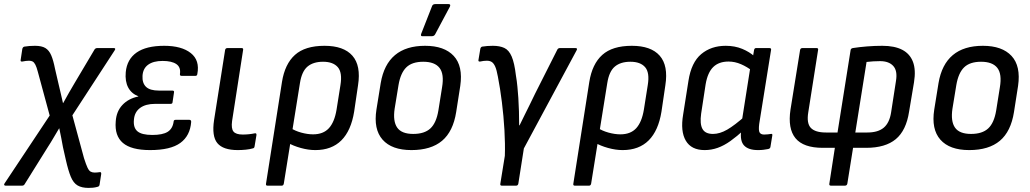

<svg xmlns="http://www.w3.org/2000/svg" viewBox="-64 -723 5035 939"><path d="M369 196Q336 196 315.5 184Q295 172 282.5 142Q270 112 258 59L244 -3Q240 -25 235.5 -48.5Q231 -72 226 -95H225Q211 -72 198 -49.5Q185 -27 170 -4L57 177Q53 185 44 185H-37Q-42 185 -43.5 181.5Q-45 178 -41 173L179 -158L121 -372Q115 -395 109 -406.5Q103 -418 96 -422Q89 -426 78 -426Q70 -426 62.5 -425Q55 -424 45 -422Q35 -421 37 -430L45 -483Q47 -493 55 -495Q67 -497 80 -498Q93 -499 107 -499Q140 -499 158 -488Q176 -477 186.5 -452.5Q197 -428 205 -387L221 -318Q227 -293 232.5 -269Q238 -245 244 -219H245Q259 -245 273 -269Q287 -293 301 -317L399 -482Q404 -488 412 -488H492Q504 -488 497 -477L290 -159L347 51Q357 82 364 97Q371 112 379.5 116.5Q388 121 399 121Q404 121 410 120.5Q416 120 423 119Q432 117 431 128L423 180Q422 189 412 191Q401 194 390.5 195Q380 196 369 196Z M670 11Q578 11 537 -24Q496 -59 502 -129Q505 -178 534.5 -209.5Q564 -241 612 -251L613 -252Q579 -265 563 -295Q547 -325 551 -370Q557 -433 604 -466Q651 -499 739 -499Q824 -499 869 -463.5Q914 -428 901 -361Q900 -352 892 -352H824Q815 -352 816 -361Q821 -394 798.5 -409.5Q776 -425 731 -425Q686 -425 660.5 -406.5Q635 -388 633 -352Q631 -317 650 -298.5Q669 -280 713 -280H779Q789 -280 787 -271L780 -224Q780 -215 770 -215H694Q648 -215 621 -195Q594 -175 591 -138Q587 -99 608 -81Q629 -63 681 -63Q731 -63 755.5 -78Q780 -93 785 -127Q785 -137 795 -137H862Q871 -137 871 -127Q866 -59 818 -24Q770 11 670 11Z M1099 11Q1027 11 999 -23Q971 -57 983 -136L1037 -479Q1039 -488 1049 -488H1117Q1127 -488 1125 -479L1071 -131Q1066 -94 1078 -79.5Q1090 -65 1123 -65Q1138 -65 1153 -66.5Q1168 -68 1182 -71Q1192 -73 1190 -61L1181 -7Q1180 2 1171 3Q1158 7 1138 9Q1118 11 1099 11Z M1244 185Q1235 185 1237 175L1315 -322Q1329 -410 1378.5 -454.5Q1428 -499 1523 -499Q1617 -499 1659.5 -450.5Q1702 -402 1687 -306L1668 -177Q1653 -84 1605.5 -36.5Q1558 11 1478 11Q1444 11 1406.5 0.5Q1369 -10 1344 -25L1354 -99Q1378 -83 1409 -74.5Q1440 -66 1467 -66Q1517 -66 1544.5 -96Q1572 -126 1582 -187L1601 -307Q1611 -368 1588 -394.5Q1565 -421 1516 -421Q1468 -421 1440 -397.5Q1412 -374 1403 -317L1324 175Q1322 185 1314 185Z M1948 11Q1852 11 1807 -40Q1762 -91 1777 -187L1798 -317Q1829 -499 2015 -499Q2109 -499 2155 -449.5Q2201 -400 2187 -303L2167 -175Q2152 -80 2098 -34.5Q2044 11 1948 11ZM1957 -68Q2012 -68 2041 -95Q2070 -122 2080 -183L2098 -296Q2109 -361 2085.5 -391Q2062 -421 2006 -421Q1951 -421 1923 -393.5Q1895 -366 1885 -307L1866 -191Q1857 -130 1878.5 -99Q1900 -68 1957 -68ZM2000 -546Q1996 -546 1995 -549.5Q1994 -553 1996 -558L2049 -693Q2051 -699 2055.5 -701Q2060 -703 2065 -703H2130Q2136 -703 2137.5 -699.5Q2139 -696 2136 -690L2064 -555Q2059 -546 2048 -546Z M2390 185Q2381 185 2383 175L2405 39Q2407 -19 2403 -87.5Q2399 -156 2390.5 -224Q2382 -292 2371 -348Q2365 -381 2358 -397Q2351 -413 2341.5 -419.5Q2332 -426 2317 -426Q2309 -426 2300.5 -425Q2292 -424 2284 -422Q2274 -421 2276 -430L2285 -484Q2287 -493 2294 -495Q2306 -497 2319 -498Q2332 -499 2346 -499Q2380 -499 2402.5 -488.5Q2425 -478 2438.5 -446.5Q2452 -415 2459 -355Q2464 -326 2466.5 -298.5Q2469 -271 2471 -244Q2473 -212 2474 -179Q2475 -146 2475 -110H2477Q2489 -134 2501.5 -160Q2514 -186 2527.5 -212.5Q2541 -239 2553 -265L2662 -481Q2666 -488 2675 -488H2750Q2762 -488 2756 -477L2498 3L2471 175Q2469 185 2460 185Z M2747 185Q2738 185 2740 175L2818 -322Q2832 -410 2881.5 -454.5Q2931 -499 3026 -499Q3120 -499 3162.5 -450.5Q3205 -402 3190 -306L3171 -177Q3156 -84 3108.5 -36.5Q3061 11 2981 11Q2947 11 2909.5 0.5Q2872 -10 2847 -25L2857 -99Q2881 -83 2912 -74.5Q2943 -66 2970 -66Q3020 -66 3047.5 -96Q3075 -126 3085 -187L3104 -307Q3114 -368 3091 -394.5Q3068 -421 3019 -421Q2971 -421 2943 -397.5Q2915 -374 2906 -317L2827 175Q2825 185 2817 185Z M3382 11Q3317 11 3290 -35Q3263 -81 3277 -163L3303 -328Q3317 -418 3365.5 -458.5Q3414 -499 3485 -499Q3530 -499 3566 -484Q3602 -469 3626 -447L3617 -375Q3590 -396 3560 -409Q3530 -422 3499 -422Q3452 -422 3424.5 -395.5Q3397 -369 3387 -311L3365 -167Q3358 -117 3371.5 -92.5Q3385 -68 3423 -68Q3456 -68 3492.5 -89Q3529 -110 3584 -159L3576 -89Q3540 -56 3508.5 -33.5Q3477 -11 3446 0Q3415 11 3382 11ZM3643 11Q3596 11 3575 -11.5Q3554 -34 3561 -85L3565 -105L3564 -130L3607 -403L3616 -432L3624 -479Q3626 -488 3634 -488H3698Q3709 -488 3707 -479L3649 -117Q3645 -85 3651 -75Q3657 -65 3673 -65Q3683 -65 3691 -66Q3699 -67 3706 -68Q3715 -70 3713 -60L3704 -5Q3703 4 3692 6Q3681 8 3670 9.5Q3659 11 3643 11Z M4000 185Q3990 185 3992 175L4019 0H3960Q3865 0 3826.5 -47Q3788 -94 3802 -187L3849 -479Q3851 -488 3861 -488H3929Q3939 -488 3937 -479L3889 -174Q3880 -120 3901.5 -97.5Q3923 -75 3975 -75H4032L4096 -478Q4097 -486 4107 -488Q4139 -493 4176.5 -496Q4214 -499 4251 -499Q4311 -499 4348.5 -479.5Q4386 -460 4401 -420.5Q4416 -381 4406 -320L4382 -177Q4368 -85 4317 -42.5Q4266 0 4172 0H4108L4080 175Q4078 185 4068 185ZM4119 -75H4178Q4230 -75 4258 -98.5Q4286 -122 4294 -173L4318 -328Q4326 -377 4304.5 -400.5Q4283 -424 4240 -424Q4223 -424 4206.5 -423Q4190 -422 4174 -420Z M4676 11Q4580 11 4535 -40Q4490 -91 4505 -187L4526 -317Q4557 -499 4743 -499Q4837 -499 4883 -449.5Q4929 -400 4915 -303L4895 -175Q4880 -80 4826 -34.5Q4772 11 4676 11ZM4685 -68Q4740 -68 4769 -95Q4798 -122 4808 -183L4826 -296Q4837 -361 4813.5 -391Q4790 -421 4734 -421Q4679 -421 4651 -393.5Q4623 -366 4613 -307L4594 -191Q4585 -130 4606.5 -99Q4628 -68 4685 -68Z"/></svg>

Font: Sofia Sans Semi Condensed Medium
Style: Italic
Weight: 500
Italic angle: -9°
Version: Version 4.100